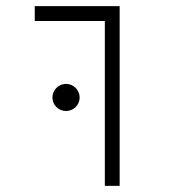

<svg xmlns="http://www.w3.org/2000/svg" viewBox="-20 -606 626 626"><path d="M321.8 0H370.1V-585.9H93.3V-537.6H321.8ZM195.3 -244.1C219.7 -244.1 239.7 -263.7 239.7 -288.1C239.7 -312.5 219.7 -332.5 195.3 -332.5C170.9 -332.5 150.9 -312.5 150.9 -288.1C150.9 -263.7 170.9 -244.1 195.3 -244.1Z"/></svg>

Font: Cascadia Mono PL ExtraLight
Style: Regular
Weight: 200
Monospace: yes
Designer: Aaron Bell
Foundry: Saja Typeworks
Version: Version 2404.023